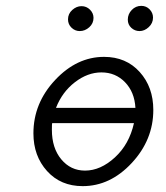

<svg xmlns="http://www.w3.org/2000/svg" viewBox="-20 -631 565 655"><path d="M94 -176Q94 -279 168 -358Q242 -437 335 -437Q410 -437 456.5 -385.5Q503 -334 503 -256Q503 -154 429.5 -75Q356 4 262 4Q187 4 140.5 -47.5Q94 -99 94 -176ZM157 -188Q157 -126 189 -87.5Q221 -49 270 -49Q323 -49 372 -94Q421 -139 437 -211H158Q157 -210 157 -188ZM171 -263H442Q439 -317 406.5 -350.5Q374 -384 326 -384Q279 -384 235.5 -350.5Q192 -317 171 -263ZM212 -565Q212 -584 226.5 -597Q241 -610 258 -610Q275 -610 287 -598Q299 -586 299 -570Q299 -551 284.5 -538Q270 -525 252 -525Q236 -525 224 -536.5Q212 -548 212 -565ZM416 -564Q416 -583 429.5 -597Q443 -611 462 -611Q479 -611 490.5 -599Q502 -587 502 -571Q502 -552 487.5 -538.5Q473 -525 456 -525Q440 -525 428 -536Q416 -547 416 -564Z"/></svg>

Font: CMU Typewriter Text
Style: LightOblique
Weight: 200
Italic angle: -9.46001°
Version: Version 0.7.0